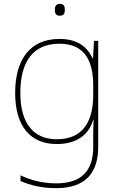

<svg xmlns="http://www.w3.org/2000/svg" viewBox="-20 -741 623 1001"><path d="M291 -721C271 -721 266 -706 266 -690C266 -673 271 -659 291 -659C315 -659 318 -673 318 -690C318 -706 315 -721 291 -721ZM290 -538C136 -538 59 -430 59 -256C59 -81 140 10 276 10C375 10 442 -34 466 -117H468C466 -78 466 -56 466 -17V25C466 140 414 215 273 215C198 215 135 196 87 173V203C135 223 192 240 273 240C433 240 492 152 492 25V-528H470L465 -437H463C435 -495 387 -538 290 -538ZM290 -513C425 -513 466 -419 466 -294V-246C466 -136 432 -15 276 -15C154 -15 86 -99 86 -256C86 -417 150 -513 290 -513Z"/></svg>

Font: Noto Sans Canadian Aboriginal Thin
Style: Regular
Weight: 100
Designer: Monotype Design Team, Typotheque's Kevin King
Foundry: Monotype Imaging Inc.
Version: Version 2.004